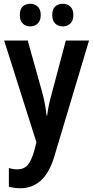

<svg xmlns="http://www.w3.org/2000/svg" viewBox="-20 -758 494 1018"><path d="M2 -543H127L207 -257Q221 -201 227 -145H230Q236 -197 253 -257L329 -543H452L267 75Q240 162 194.5 201Q149 240 90 240Q72 240 56.5 238Q41 236 27 232V133Q37 136 48.5 138Q60 140 72 140Q107 140 127 116.5Q147 93 162 40L173 -4ZM85 -678Q85 -709 100.5 -723.5Q116 -738 140 -738Q164 -738 180 -723Q196 -708 196 -678Q196 -649 180 -633.5Q164 -618 140 -618Q116 -618 100.5 -633.5Q85 -649 85 -678ZM257 -678Q257 -709 272.5 -723.5Q288 -738 313 -738Q337 -738 353 -723Q369 -708 369 -678Q369 -649 353 -633.5Q337 -618 313 -618Q288 -618 272.5 -633.5Q257 -649 257 -678Z"/></svg>

Font: Noto Sans Sinhala Condensed SemiBold
Style: Regular
Weight: 600
Width: 3
Designer: Jelle Bosma - Monotype Design Team
Foundry: Monotype Imaging Inc.
Version: Version 2.006; ttfautohint (v1.8.4.7-5d5b)